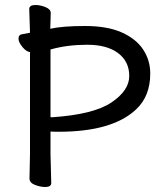

<svg xmlns="http://www.w3.org/2000/svg" viewBox="-20 -731 658 768"><path d="M161 17Q141 17 119.5 8.5Q98 0 98 -17L100 -116V-522H105Q87 -522 70.5 -542Q54 -562 54 -576Q54 -592 68 -594L100 -600L97 -695Q97 -711 122 -711Q141 -711 162 -702.5Q183 -694 183 -679L181 -616Q230 -627 320 -627Q409 -627 466.5 -601.5Q524 -576 552.5 -533Q581 -490 581 -437Q581 -346 524 -293Q429 -204 215 -204Q185 -204 182 -205V-115L185 1Q185 17 161 17ZM189 -262Q354 -273 425.5 -321Q497 -369 497 -427Q497 -485 452.5 -518.5Q408 -552 329 -552Q248 -552 182 -533V-263Q182 -262 189 -262Z"/></svg>

Font: LXGW WenKai TC
Style: Bold
Weight: 700
Designer: LXGW / Fontworks Inc.
Foundry: LXGW / Fontworks Inc.
Version: Version 1.330;April 28, 2024